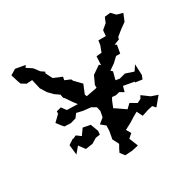

<svg xmlns="http://www.w3.org/2000/svg" viewBox="-156 -858 1059 1047"><g transform="rotate(-30 374.0 -335.0)"><path d="M391 19 431 10 409 -45 434 -67 417 -96 457 -117 489 -137 517 -153 535 -117 578 -131 606 -137 622 -119 667 -173 626 -187 580 -221 570 -203 546 -191 507 -214 481 -189 432 -223 416 -233 432 -273 441 -289 465 -287 488 -293 514 -278 523 -312 590 -300V-295L633 -289L642 -312L639 -381L617 -348L566 -365L528 -355L503 -359L516 -408L505 -418L541 -443L572 -472H598L607 -523L596 -529L631 -543L634 -556L670 -585L705 -610L724 -656L687 -666L662 -692L626 -688L612 -655L590 -637L581 -629L578 -594H531L527 -566L512 -527L479 -524L476 -469L467 -478L416 -443L393 -393V-375L324 -362L319 -375L342 -431L302 -472L296 -484L261 -499L265 -519L212 -541L191 -583L195 -591L173 -606L147 -640L112 -663L121 -676L60 -687L25 -666L40 -617L46 -602L74 -585L110 -587L124 -526L126 -524L146 -491L175 -461L204 -441L208 -419L213 -415L242 -373L260 -349L192 -351L171 -380L141 -372V-358L103 -321L124 -294L136 -280L175 -278L210 -288L228 -312L267 -303L314 -298L342 -282L348 -255L341 -219L309 -193L337 -170L336 -137L327 -88L347 -49L333 -24L324 -5L345 22ZM109 -178 116 -115 148 -153 176 -115 222 -122 253 -141 281 -145 283 -168 265 -216 219 -225 192 -187 165 -207 142 -197 143 -200Z"/></g></svg>

Font: チョークS
Style: Regular
Weight: 400
Designer: [Stick] Fontworks Inc.
Foundry: [Stick] Fontworks Inc.
Version: Version 1.200;FEAKit 1.0